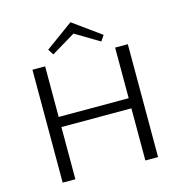

<svg xmlns="http://www.w3.org/2000/svg" viewBox="-123 -971 1019 1081"><g transform="rotate(-15 387.0 -430.5)"><path d="M245 -711 224 -744 385 -861 547 -744 525 -711 385 -795ZM665 -658V0H591V-304H183V0H109V-658H183V-363H591V-658Z"/></g></svg>

Font: Ysabeau SC
Style: Regular
Weight: 400
Designer: Christian Thalmann (Catharsis Fonts)
Version: Version 0.003